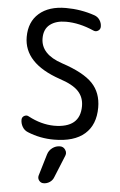

<svg xmlns="http://www.w3.org/2000/svg" viewBox="-64 -809 683 1095"><g transform="rotate(5 277.0 -261.5)"><path d="M233.4 77.1Q240.2 53.7 259.8 39.1Q279.3 24.4 303.7 24.4Q323.2 24.4 334 41Q340.8 50.8 340.8 60.5Q340.8 67.4 337.9 75.2L286.1 202.1Q279.3 220.7 263.2 231.4Q247.1 242.2 227.5 242.2Q211.9 242.2 202.1 229.5Q192.4 216.8 196.3 201.2ZM150.4 -581.1Q150.4 -489.3 274.4 -448.2Q398.4 -407.2 449.7 -353.5Q501 -299.8 501 -214.8Q501 -116.2 440.9 -63.5Q380.9 -10.7 264.6 -10.7Q185.5 -10.7 114.3 -40Q93.8 -47.9 82.5 -66.9Q71.3 -85.9 71.3 -107.4Q71.3 -123 85 -130.4Q98.6 -137.7 111.3 -129.9Q184.6 -90.8 258.8 -89.8Q408.2 -89.8 408.2 -214.8Q408.2 -265.6 376 -299.8Q343.8 -334 268.6 -358.4Q59.6 -429.7 59.6 -581.1Q59.6 -667 115.2 -715.8Q170.9 -764.6 268.6 -764.6Q354.5 -764.6 433.6 -737.3Q453.1 -730.5 464.4 -713.4Q475.6 -696.3 475.6 -675.8Q475.6 -660.2 462.4 -651.9Q449.2 -643.6 434.6 -650.4Q352.5 -686.5 275.4 -686.5Q218.8 -686.5 184.6 -660.2Q150.4 -633.8 150.4 -581.1Z"/></g></svg>

Font: Gen Jyuu Gothic Regular
Style: Regular
Weight: 400
Designer: [Source Han Sans]
Ryoko NISHIZUKA  (kana & ideographs); Paul D. Hunt (Latin, Greek & Cyrillic); Wenlong ZHANG  (bopomofo
Version: Version 1.002.20150607